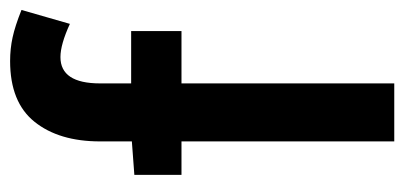

<svg xmlns="http://www.w3.org/2000/svg" viewBox="-229 -556 796 378"><g transform="rotate(-90 169.0 -367.0)"><path d="M311 -627.4Q270.5 -646 245.6 -646Q193.8 -646 193.8 -567.9V-506.8H296.9V-407.7H193.8V11.2H79.6V-407.7H13.7V-500.5L79.6 -505.4V-567.9Q79.6 -648.9 118.2 -697Q156.7 -745.1 237.8 -745.1Q262.2 -745.1 284.4 -740.2Q306.6 -735.4 338.4 -722.7Z"/></g></svg>

Font: Pyidaungsu Book
Style: Bold
Weight: 700
Designer: Sun Tun
Foundry: MCF
Version: Version 1.008;February 27, 2020;FontCreator 11.0.0.2408 32-b